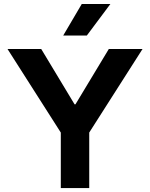

<svg xmlns="http://www.w3.org/2000/svg" viewBox="-20 -956 763 976"><path d="M18.1 -707H189.5L361.3 -421.9L353.5 -425.8H369.1L361.3 -421.9L533.2 -707H704.6L361.3 -168.9ZM289.1 -353.5H433.6V0H289.1ZM541 -935.5H395.5L301.3 -775.4H421.4Z"/></svg>

Font: Wanted Sans Variable
Style: Regular
Weight: 400
Designer: Original Design by Kil Hyung-jin and Kang Hanbin, Wanted Lab, Inc; Hangeul from Source Han Sans by Jang Soo-young and Ka
Foundry: Wanted Lab, Inc.
Version: Version 1.003;Glyphs 3.2 (3227)